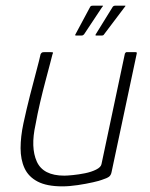

<svg xmlns="http://www.w3.org/2000/svg" viewBox="-20 -657 533 681"><path d="M201 4Q146 4 113.5 -13Q81 -30 67 -60.5Q53 -91 53 -131.5Q53 -172 63 -219Q74 -270 86.5 -319Q99 -368 109.5 -407Q120 -446 124 -465Q127 -470 129.5 -471Q132 -472 137 -472H160Q166 -472 167.5 -471Q169 -470 166 -464Q164 -456 157.5 -431Q151 -406 141.5 -370.5Q132 -335 122.5 -294.5Q113 -254 106 -215Q88 -134 110.5 -84Q133 -34 208 -34Q218 -34 238.5 -36Q259 -38 281.5 -42.5Q304 -47 321 -55.5Q338 -64 340 -75L423 -467Q424 -469 425.5 -470.5Q427 -472 428 -472H461Q463 -472 464.5 -471Q466 -470 465 -467L376 -48Q374 -36 367 -30.5Q360 -25 341 -19Q334 -16 310 -10.5Q286 -5 256 -0.5Q226 4 201 4ZM278 -535Q276 -533 274 -532Q272 -531 269 -531H250Q246 -531 246.5 -533Q247 -535 248 -536L300 -633Q302 -636 305 -636.5Q308 -637 311 -637H343Q345 -637 345.5 -636Q346 -635 343 -633ZM349 -535Q348 -533 346 -532Q344 -531 341 -531H321Q318 -531 318.5 -533Q319 -535 320 -536L380 -633Q383 -637 390 -637H423Q425 -637 425 -636Q425 -635 423 -633Z"/></svg>

Font: Glory ExtraLight
Style: Italic
Weight: 250
Italic angle: -12°
Version: Version 1.011